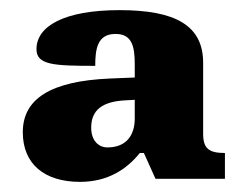

<svg xmlns="http://www.w3.org/2000/svg" viewBox="-20 -739 488 379"><path d="M138 -380C194 -380 231 -406 256 -437H264L287 -386H424V-437C392 -437 381 -446 381 -475V-615C381 -689 326 -719 216 -719C106 -719 52 -687 52 -642C52 -611 85 -609 168 -609C168 -642 172 -672 208 -672C241 -672 246 -647 246 -611V-586L197 -584C80 -579 25 -544 25 -478C25 -415 68 -380 138 -380ZM192 -448C175 -448 160 -461 160 -487C160 -521 181 -539 229 -541L246 -542V-505C246 -474 231 -448 192 -448Z"/></svg>

Font: Noto Serif Malayalam Black
Style: Regular
Weight: 900
Designer: Indian type Foundry, Jelle Bosma, Monotype Design Team
Foundry: Monotype Imaging Inc.
Version: Version 2.104